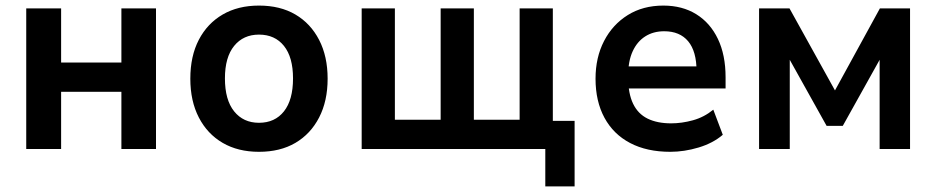

<svg xmlns="http://www.w3.org/2000/svg" viewBox="-20 -534 3355 688"><path d="M74 0V-504H199V-310H415V-504H539V0H415V-205H199V0Z M908 10Q833 10 778 -22Q723 -54 692.5 -113Q662 -172 662 -252Q662 -333 692.5 -391.5Q723 -450 778 -482Q833 -514 908 -514Q984 -514 1038.5 -482Q1093 -450 1123.5 -391Q1154 -332 1154 -252Q1154 -172 1123.5 -113Q1093 -54 1038.5 -22Q984 10 908 10ZM908 -94Q965 -94 997.5 -135Q1030 -176 1030 -253Q1030 -329 997.5 -369.5Q965 -410 908 -410Q852 -410 819 -369.5Q786 -329 786 -253Q786 -176 819 -135Q852 -94 908 -94Z M1934 134V0H1276V-504H1395V-105H1559V-504H1678V-105H1842V-504H1961V-101H2039V134Z M2382 10Q2298 10 2238 -21.5Q2178 -53 2146 -112Q2114 -171 2114 -252Q2114 -328 2144.5 -387Q2175 -446 2229.5 -480Q2284 -514 2357 -514Q2425 -514 2475 -483Q2525 -452 2552.5 -394.5Q2580 -337 2580 -257V-217H2214V-296H2492L2476 -279Q2476 -350 2446 -386Q2416 -422 2360 -422Q2321 -422 2292 -403.5Q2263 -385 2247 -350Q2231 -315 2231 -265V-255Q2231 -199 2248.5 -162.5Q2266 -126 2300.5 -109Q2335 -92 2385 -92Q2423 -92 2463 -103Q2503 -114 2536 -141L2570 -51Q2535 -21 2483.5 -5.5Q2432 10 2382 10Z M2700 0V-504H2809L2972 -210L3133 -504H3241V0H3132V-343H3145L3000 -83H2942L2797 -343H2810V0Z"/></svg>

Font: Nunitoga
Style: Bold
Weight: 700
Designer: Vernon Adams
Foundry: Vernon Adams
Version: Version 1.0